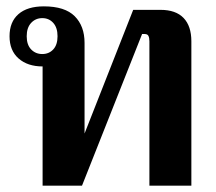

<svg xmlns="http://www.w3.org/2000/svg" viewBox="-20 -584 680 604"><path d="M114 -375Q67 -375 38.5 -400Q10 -425 10 -470Q10 -515 38 -539.5Q66 -564 118 -564Q184 -564 215 -533Q246 -502 246 -449V-164L399 -553H485Q533 -553 557.5 -527.5Q582 -502 582 -454V0H450V-454Q450 -465 447 -471Q444 -477 435 -477H427L238 0H114ZM161 -470Q161 -497 147.5 -512Q134 -527 113 -527Q92 -527 78 -512Q64 -497 64 -470Q64 -443 78 -428.5Q92 -414 113 -414Q134 -414 147.5 -428.5Q161 -443 161 -470Z"/></svg>

Font: Trirong SemiBold
Style: Regular
Weight: 600
Designer: Katatrad Team
Foundry: CadsonDemak
Version: Version 1.001